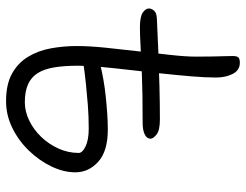

<svg xmlns="http://www.w3.org/2000/svg" viewBox="-109 -693 812 634"><g transform="rotate(90 297.0 -376.0)"><path d="M314 10Q258 10 222.5 -10Q187 -30 167 -63.5Q147 -97 139.5 -138.5Q132 -180 132 -223Q132 -265 137.5 -318.5Q143 -372 149.5 -428Q156 -484 161.5 -534Q167 -584 167 -618Q167 -650 166.5 -673Q166 -696 165.5 -712.5Q165 -729 165 -739Q165 -752 169.5 -757Q174 -762 187 -762Q212 -762 224 -738.5Q236 -715 236 -683Q236 -648 232 -601Q228 -554 222.5 -502Q217 -450 211 -398.5Q205 -347 201 -303Q197 -259 197 -228Q197 -182 202.5 -149Q208 -116 221.5 -94.5Q235 -73 258.5 -62.5Q282 -52 318 -52Q348 -52 378 -66.5Q408 -81 432 -106Q456 -131 470.5 -163Q485 -195 485 -230Q485 -242 463.5 -252.5Q442 -263 404 -263Q364 -263 326 -260Q288 -257 255 -253.5Q222 -250 195 -246Q188 -245 183 -248Q178 -251 176 -256.5Q174 -262 174 -267Q174 -275 175 -282Q176 -289 181 -294.5Q186 -300 197 -302Q218 -307 243.5 -311.5Q269 -316 297 -319Q325 -322 353.5 -324Q382 -326 408 -326Q479 -326 514 -294.5Q549 -263 549 -219Q549 -180 529.5 -139.5Q510 -99 477 -65Q444 -31 402 -10.5Q360 10 314 10ZM71 -432Q35 -432 21.5 -441.5Q8 -451 8 -462Q8 -470 15 -478.5Q22 -487 41 -488Q100 -491 155 -493Q210 -495 264.5 -496.5Q319 -498 375 -498Q410 -498 424 -487Q438 -476 438 -467Q438 -455 424 -448Q410 -441 385 -441Q286 -441 225 -438.5Q164 -436 129 -434Q94 -432 71 -432Z"/></g></svg>

Font: Shantell Sans Light
Style: Regular
Weight: 300
Designer: Stephen Nixon, Anya Danilova, Shantell Martin
Foundry: Arrow Type
Version: Version 1.011;[c5ecc13dd]